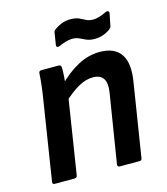

<svg xmlns="http://www.w3.org/2000/svg" viewBox="-103 -753 726 834"><g transform="rotate(-15 260.5 -336.5)"><path d="M333 0Q322 0 323 -11L373 -322Q386 -404 319 -404Q288 -404 254.5 -385.5Q221 -367 177 -326L182 -403Q230 -452 278 -477.5Q326 -503 376 -503Q443 -503 471 -462Q499 -421 485 -338L433 -11Q432 0 422 0ZM41 0Q29 0 31 -11L87 -367Q92 -397 95.5 -427.5Q99 -458 100 -480Q100 -492 112 -492H189Q200 -492 201 -481Q202 -465 200 -439.5Q198 -414 196 -394L197 -361L142 -11Q140 0 130 0ZM372 -563Q349 -563 334 -570Q319 -577 306 -583Q293 -589 277 -589Q262 -589 245.5 -584Q229 -579 214 -572Q207 -570 203.5 -572.5Q200 -575 201 -582L209 -632Q210 -643 218 -648Q231 -658 249.5 -665.5Q268 -673 290 -673Q314 -673 329 -666Q344 -659 356.5 -652.5Q369 -646 386 -646Q401 -646 417.5 -651.5Q434 -657 448 -664Q455 -667 459 -663.5Q463 -660 462 -654L452 -604Q451 -593 444 -588Q432 -578 413 -570.5Q394 -563 372 -563Z"/></g></svg>

Font: Sofia Sans Semi Condensed
Style: Bold Italic
Weight: 700
Italic angle: -9°
Version: Version 4.100